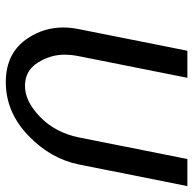

<svg xmlns="http://www.w3.org/2000/svg" viewBox="-22 -643 669 665"><g transform="rotate(90 312.5 -310.5)"><path d="M81.1 -250 155.8 -625H249.5L174.8 -250Q169.4 -223.1 169.4 -199.2Q169.4 -150.4 197.3 -106.4Q225.1 -62.5 277.8 -62.5Q331.1 -62.5 385.3 -115.2Q439.5 -168 456.1 -250L530.8 -625H624.5L549.8 -250Q529.8 -150.4 448.7 -73.2Q367.7 3.9 264.6 3.9Q162.1 3.9 111.8 -73.2Q75.2 -128.4 75.2 -195.3Q75.2 -221.7 81.1 -250Z"/></g></svg>

Font: Juliett
Style: Bold Italic
Weight: 700
Italic angle: -11.25°
Designer: GGBotNet
Foundry: GGBotNet
Version: 0.60